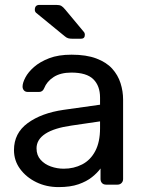

<svg xmlns="http://www.w3.org/2000/svg" viewBox="-20 -753 592 783"><path d="M219 10Q169 10 128 -10Q87 -30 62 -64Q37 -98 37 -141Q37 -210 93 -251Q149 -292 239 -305L388 -326V-355Q388 -403 360.5 -430Q333 -457 271 -457Q227 -457 199 -439Q171 -421 160 -393Q154 -378 139 -378H94Q83 -378 77.5 -384.5Q72 -391 72 -400Q72 -415 83.5 -437Q95 -459 119 -480Q143 -501 180.5 -515.5Q218 -530 272 -530Q332 -530 373 -514.5Q414 -499 437.5 -473Q461 -447 471.5 -414Q482 -381 482 -347V-23Q482 -13 475.5 -6.5Q469 0 459 0H413Q402 0 396 -6.5Q390 -13 390 -23V-66Q377 -48 355 -30.5Q333 -13 300 -1.5Q267 10 219 10ZM240 -65Q281 -65 315 -82.5Q349 -100 368.5 -137Q388 -174 388 -230V-258L272 -241Q201 -231 165 -207.5Q129 -184 129 -148Q129 -120 145.5 -101.5Q162 -83 187.5 -74Q213 -65 240 -65ZM276 -595Q265 -595 258 -597Q251 -599 243 -606L127 -701Q122 -706 122 -713Q122 -733 141 -733H209Q223 -733 230 -729Q237 -725 246 -714L321 -624Q326 -619 326 -611Q326 -595 310 -595Z"/></svg>

Font: DVN-Rubik
Style: Regular
Weight: 400
Designer: Hubert and Fischer
Foundry: Hubert & Fischer
Version: Version 2.102